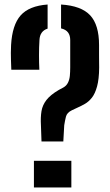

<svg xmlns="http://www.w3.org/2000/svg" viewBox="-20 -829 486 849"><path d="M163.5 -203.5 161 -275.5Q159 -311 163.5 -337.8Q168 -364.5 185.5 -387Q203 -409.5 239.5 -431L260 -442Q273.5 -449.5 280.2 -462.8Q287 -476 288.8 -493.2Q290.5 -510.5 290.5 -531V-652Q290.5 -672.5 280.8 -685.5Q271 -698.5 250 -703.5V-809Q339.5 -803.5 378.8 -761.2Q418 -719 418 -630Q418 -607 418 -589.5Q418 -572 418.2 -558Q418.5 -544 418.5 -530.5Q418 -478.5 409.2 -446.8Q400.5 -415 386.5 -397.2Q372.5 -379.5 356 -370Q339.5 -360.5 322.5 -353L298 -341.5Q276 -331 271.5 -312.8Q267 -294.5 264 -275L260 -203.5ZM30 -520.5Q29 -546.5 28.5 -563.5Q28 -580.5 28 -595.5Q28 -610.5 29 -630Q34 -718.5 71.2 -760.8Q108.5 -803 190.5 -809V-702.5Q173.5 -697 164.5 -684.5Q155.5 -672 154.5 -652Q152.5 -620.5 152.5 -585.8Q152.5 -551 154 -520.5ZM130 0V-118H295.5V0Z"/></svg>

Font: Big Shoulders Stencil Text Thin
Style: Bold
Weight: 700
Version: Version 2.001